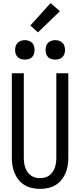

<svg xmlns="http://www.w3.org/2000/svg" viewBox="-20 -1206 515 1234"><path d="M238 8Q212 8 186.5 2.5Q161 -3 139 -16Q117 -29 100.5 -49Q84 -69 74 -92.5Q64 -116 60 -141.5Q56 -167 56 -192V-735H133V-192Q133 -176 135 -160.5Q137 -145 142 -130Q147 -115 156 -101.5Q165 -88 178 -78.5Q191 -69 206.5 -65Q222 -61 237 -61Q253 -61 268.5 -65Q284 -69 297 -78.5Q310 -88 319 -101.5Q328 -115 333 -130Q338 -145 340 -160.5Q342 -176 342 -192V-735H419V-192Q419 -167 415 -141.5Q411 -116 401 -92.5Q391 -69 374.5 -49Q358 -29 336 -16Q314 -3 288.5 2.5Q263 8 238 8ZM335 -823Q323 -823 310.5 -826.5Q298 -830 289 -839Q280 -848 276.5 -860Q273 -872 273 -885Q273 -898 276.5 -910Q280 -922 289 -931Q298 -940 310.5 -944Q323 -948 335 -948Q348 -948 360 -944Q372 -940 381 -931Q390 -922 394 -910Q398 -898 398 -885Q398 -872 394 -860Q390 -848 381 -839Q372 -830 360 -826.5Q348 -823 335 -823ZM140 -823Q127 -823 115 -826.5Q103 -830 94 -839Q85 -848 81 -860Q77 -872 77 -885Q77 -898 81 -910Q85 -922 94 -931Q103 -940 115 -944Q127 -948 140 -948Q152 -948 164.5 -944Q177 -940 186 -931Q195 -922 198.5 -910Q202 -898 202 -885Q202 -872 198.5 -860Q195 -848 186 -839Q177 -830 164.5 -826.5Q152 -823 140 -823ZM224 -998 175 -1042 305 -1186 365 -1134Z"/></svg>

Font: Iosevka QP
Style: Regular
Weight: 400
Designer: Belleve Invis
Foundry: Belleve Invis
Version: Version 20.0.0; ttfautohint (v1.8.4)